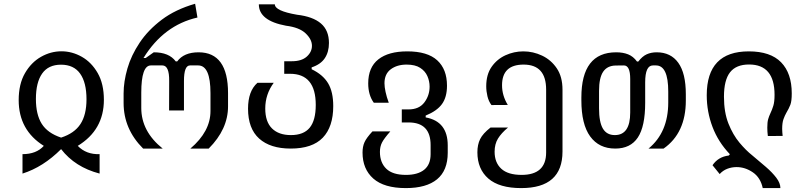

<svg xmlns="http://www.w3.org/2000/svg" viewBox="-20 -780 4254 1008"><path d="M98.1 29.3Q170.9 29.3 210 -14.2Q78.1 -96.7 78.1 -254.4Q78.1 -338.9 111.1 -395.8Q144 -452.6 195.3 -481.7Q246.6 -510.7 302.7 -510.7Q358.4 -510.7 409.4 -481.9Q460.4 -453.1 492.9 -396.5Q525.4 -339.8 525.4 -255.9Q525.4 -97.7 388.2 -14.2Q432.6 31.7 502.9 29.3V131.3Q374 97.7 300.8 2.9Q206.5 97.2 98.1 131.3ZM300.8 -57.6Q370.6 -80.1 402.3 -128.7Q434.1 -177.2 434.1 -258.8Q434.1 -346.7 400.6 -393.6Q367.2 -440.4 300.3 -440.4Q233.9 -440.4 201.2 -393.8Q168.5 -347.2 168.5 -260.3Q168.5 -178.7 199.2 -129.9Q230 -81.1 300.8 -57.6Z M731.4 0Q628.9 -102.5 628.9 -239.3V-289.6Q628.9 -351.1 648.9 -420.4Q668.9 -489.7 713.4 -556.2Q757.8 -622.6 829.3 -676.5Q900.9 -730.5 1004.4 -760.3L1016.6 -688Q839.8 -647.9 733.4 -475.6H745.1L787.1 -505.4Q867.7 -505.4 902.8 -457.5H910.2Q945.3 -505.4 1022.5 -505.4Q1177.2 -505.4 1177.2 -291V-221.7Q1177.2 -101.6 1075.7 0H979.5Q1085 -89.8 1085 -196.8V-291Q1085 -436.5 1020.5 -436.5H977.5Q945.8 -436.5 945.8 -355V-200.2H867.7L868.2 -355Q869.1 -436.5 832.5 -436.5H772Q721.7 -436.5 721.7 -293.5V-212.9Q721.7 -90.3 834 0Z M1506.3 0Q1398.9 0 1340.6 -52.5Q1282.2 -105 1282.2 -209.5Q1282.2 -301.8 1331.5 -345.2H1417Q1372.6 -284.7 1372.6 -210.4Q1372.6 -140.6 1408 -105.7Q1443.4 -70.8 1507.3 -70.8Q1574.2 -70.8 1606 -109.6Q1637.7 -148.4 1637.7 -229Q1637.7 -392.6 1502.9 -392.6H1472.2V-458.5H1512.2Q1563.5 -458.5 1590.6 -482.9Q1617.7 -507.3 1617.7 -539.6Q1617.7 -573.2 1584.7 -604.7Q1551.8 -636.2 1481.4 -645Q1338.9 -671.4 1338.9 -757.3H1422.9Q1422.9 -722.7 1539.6 -702.6Q1623 -692.9 1665 -656.7Q1707 -620.6 1707 -554.2Q1707 -507.3 1685.3 -474.6Q1663.6 -441.9 1616.2 -426.3V-416.5Q1675.3 -388.2 1702.4 -343Q1729.5 -297.9 1729.5 -223.1Q1729.5 -114.3 1674.6 -57.1Q1619.6 0 1506.3 0Z M2110.8 207.5Q1996.6 207.5 1939.9 157.5Q1883.3 107.4 1883.3 21Q1883.3 -10.3 1893.6 -33.2Q1903.8 -56.2 1935.5 -90.3H2029.3Q1996.1 -52.7 1985.4 -31.5Q1974.6 -10.3 1974.6 17.6Q1974.6 73.7 2008.1 106Q2041.5 138.2 2111.3 138.2Q2173.3 138.2 2207 111.1Q2240.7 84 2240.7 29.3V-18.6Q2240.7 -137.2 2125 -137.2H2089.4V-205.6H2125Q2180.2 -205.6 2207.8 -242.2Q2235.4 -278.8 2235.4 -325.2Q2235.4 -353.5 2223.9 -380.1Q2212.4 -406.7 2186 -423.8Q2159.7 -440.9 2114.7 -440.9Q2064.5 -440.9 2031.5 -416.3Q1998.5 -391.6 1998.5 -342.8Q1998.5 -323.7 2004.2 -297.4Q2009.8 -271 2021 -240.7H1942.4Q1913.1 -281.2 1913.1 -342.3Q1913.1 -426.3 1966.3 -468.3Q2019.5 -510.3 2118.2 -510.3Q2224.1 -510.3 2275.4 -463.4Q2326.7 -416.5 2326.7 -330.1Q2326.7 -270 2300.3 -233.6Q2273.9 -197.3 2214.8 -173.3V-163.6Q2330.6 -142.6 2330.6 -16.6V22Q2330.6 115.2 2274.4 161.4Q2218.3 207.5 2110.8 207.5Z M2716.3 207.5Q2601.6 207.5 2543.9 157.5Q2486.3 107.4 2486.3 19.5Q2486.3 -20.5 2500.7 -49.8Q2515.1 -79.1 2555.2 -110.4H2647Q2611.8 -81.1 2594.2 -52.2Q2576.7 -23.4 2576.7 16.6Q2576.7 73.7 2611.8 106Q2647 138.2 2718.3 138.2Q2847.2 138.2 2847.2 20.5V-309.6Q2847.2 -440.9 2729 -440.9Q2615.7 -440.9 2615.7 -332.5Q2615.7 -278.3 2646 -229L2560.1 -228.5Q2545.4 -248 2539.1 -274.4Q2532.7 -300.8 2532.7 -327.1Q2532.7 -388.7 2561 -429.2Q2589.4 -469.7 2634 -490Q2678.7 -510.3 2727.5 -510.3Q2778.8 -510.3 2825.9 -488Q2873 -465.8 2903.1 -421.4Q2933.1 -377 2933.1 -309.1V15.6Q2933.1 207.5 2716.3 207.5Z M3210 0Q3125 0 3078.6 -63.5Q3032.2 -127 3032.2 -253.4V-268.1Q3032.2 -505.4 3214.8 -505.4Q3251 -505.4 3277.8 -494.6Q3304.7 -483.9 3324.2 -457H3331.1Q3352.1 -484.4 3375.2 -494.9Q3398.4 -505.4 3427.7 -505.4Q3501.5 -505.4 3541 -450.4Q3580.6 -395.5 3580.6 -285.2V-252.4Q3580.6 -81.5 3463.9 0H3384.8Q3488.3 -85 3488.3 -242.2V-299.3Q3488.3 -436.5 3423.8 -436.5H3407.7Q3367.2 -436.5 3367.2 -347.7V-240.2Q3367.2 -116.2 3328.6 -58.1Q3290 0 3210 0ZM3208 -70.8Q3288.6 -70.8 3288.6 -189.5V-365.7Q3288.6 -436.5 3255.4 -436.5L3212.9 -436Q3168.5 -435.5 3146.7 -403.6Q3125 -371.6 3125 -303.2V-210.9Q3125 -138.7 3145.3 -104.7Q3165.5 -70.8 3208 -70.8Z M3984.4 207.5Q3972.7 152.3 3932.4 124.8Q3892.1 97.2 3847.2 97.2Q3821.3 97.2 3798.1 106.2Q3774.9 115.2 3758.3 133.8L3720.7 87.4Q3751 43 3805.7 36.6L3812 29.8Q3751 -33.7 3720.7 -113.5Q3690.4 -193.4 3690.4 -280.3Q3690.4 -510.3 3911.1 -510.3Q4024.9 -510.3 4080.8 -452.9Q4136.7 -395.5 4136.7 -289.6Q4136.7 -249 4129.4 -230Q4122.1 -210.9 4107.9 -187Q4100.1 -173.3 4093.3 -154.5Q4086.4 -135.7 4086.4 -103.5Q4086.4 -93.8 4087.2 -85Q4087.9 -76.2 4088.9 -66.4L4011.2 -65.9Q4008.3 -89.4 4008.3 -109.9Q4008.3 -138.7 4012.9 -154.5Q4017.6 -170.4 4023.9 -183.6Q4033.7 -204.1 4040 -224.9Q4046.4 -245.6 4046.4 -282.2Q4046.4 -441.4 3912.6 -441.4Q3844.7 -441.4 3812.7 -400.4Q3780.8 -359.4 3780.8 -272.5Q3780.8 -190.4 3804.4 -131.1Q3828.1 -71.8 3862.3 -31Q3896.5 9.8 3929.2 35.6Q3966.3 66.4 4000.2 95.7Q4034.2 125 4055.7 153.3Q4077.1 181.6 4077.1 207.5Z"/></svg>

Font: Vazir Code Hack
Style: Code-Hack
Weight: 400
Foundry: DejaVu fonts team - Redesigned by Saber Rastikerdar
Version: Version 1.1.2